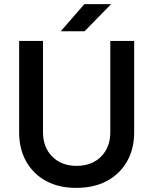

<svg xmlns="http://www.w3.org/2000/svg" viewBox="-20 -899 745 933"><path d="M275 -747 390 -879H520L391 -747ZM350 14Q266 14 204 -19.5Q142 -53 107.5 -114Q73 -175 73 -256V-700H189V-256Q189 -183 234 -138Q279 -93 352 -93Q426 -93 471 -138Q516 -183 516 -256V-700H632V-256Q632 -175 597 -114Q562 -53 499 -19.5Q436 14 350 14Z"/></svg>

Font: Figtree SemiBold
Style: Regular
Weight: 600
Designer: Erik Kennedy
Foundry: Erik Kennedy
Version: Version 2.001; ttfautohint (v1.8.4.7-5d5b);gftools[0.9.27]